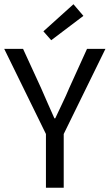

<svg xmlns="http://www.w3.org/2000/svg" viewBox="-21 -887 518 907"><path d="M196 0V-254L-1 -656H88L173 -471Q189 -435 204 -400Q219 -365 236 -328H240Q257 -365 274 -400Q291 -435 306 -471L390 -656H477L280 -254V0ZM221 -697 184 -739 326 -867 373 -812Z"/></svg>

Font: CV Source Sans
Style: Regular
Weight: 400
Designer: Paul D. Hunt
Foundry: Adobe Systems Incorporated
Version: Version 3.001